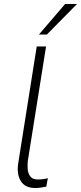

<svg xmlns="http://www.w3.org/2000/svg" viewBox="-20 -939 408 967"><path d="M158 8Q106 8 84.5 -27.5Q63 -63 72 -118L165 -705H212L120 -128Q118 -109 119.5 -87.5Q121 -66 132.5 -50.5Q144 -35 170 -35Q183 -35 198.5 -37Q214 -39 221 -42L213 1Q195 4 184 6Q173 8 158 8ZM176 -765 308 -919H368L216 -765Z"/></svg>

Font: Nunito Sans 7pt Condensed ExtraLight
Style: Italic
Weight: 250
Width: 3
Italic angle: -9°
Designer: Vernon Adams
Foundry: Vernon Adams
Version: Version 3.101;gftools[0.9.27]